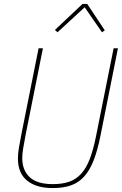

<svg xmlns="http://www.w3.org/2000/svg" viewBox="-20 -943 619 975"><path d="M198 -698 110 -258Q102 -215 97.5 -188.5Q93 -162 93 -140Q93 -79 130.5 -43.5Q168 -8 248 -8Q296 -8 331 -20Q366 -32 392 -60.5Q418 -89 436 -136Q454 -183 468 -253L557 -698H579L490 -253Q475 -177 454.5 -126Q434 -75 405.5 -44.5Q377 -14 338.5 -1Q300 12 248 12Q164 12 117.5 -26Q71 -64 71 -138Q71 -163 76 -192.5Q81 -222 89 -263L176 -698ZM423 -923 512 -789 498 -779 410 -906 272 -779 259 -791 399 -923Z"/></svg>

Font: IBM Plex Sans Cond Thin
Style: Italic
Weight: 100
Width: 3
Italic angle: -11°
Designer: Mike Abbink, Paul van der Laan, Pieter van Rosmalen
Foundry: Bold Monday
Version: Version 1.3